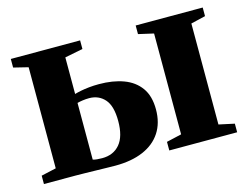

<svg xmlns="http://www.w3.org/2000/svg" viewBox="-78 -648 1002 776"><g transform="rotate(-15 423.0 -260.0)"><path d="M543 0V-36L606 -50.5V-472.5L542.5 -487V-523H823V-487L762 -472.5V-50L827 -36V0ZM18.5 0V-35L81 -49V-472L20 -487V-523H310V-487L234.5 -472V-319Q246.5 -322.5 261.8 -325.5Q277 -328.5 296 -330.5Q315 -332.5 337.5 -332.5Q395.5 -332.5 439.8 -316.2Q484 -300 509 -265.2Q534 -230.5 534 -174.5Q534 -118 508 -78.2Q482 -38.5 433.5 -17.8Q385 3 317 3Q306.5 3 284.5 2.5Q262.5 2 236.8 1.5Q211 1 187.8 0.5Q164.5 0 150.5 0ZM273.5 -40Q320.5 -40 347.5 -72Q374.5 -104 374.5 -168.5Q374.5 -231.5 349.5 -259.8Q324.5 -288 284.5 -288Q271 -288 257 -286Q243 -284 234.5 -281.5V-44.5Q241 -42 251.8 -41Q262.5 -40 273.5 -40Z"/></g></svg>

Font: Merriweather 96pt ExtraBold
Style: Regular
Weight: 800
Version: Version 2.100